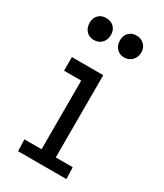

<svg xmlns="http://www.w3.org/2000/svg" viewBox="-178 -772 721 843"><g transform="rotate(30 182.5 -350.0)"><path d="M303 -59 305 0H60L58 -59H145V-407H58V-476H217V-59ZM103 -700Q128 -700 143 -685Q158 -670 158 -646Q158 -621 143 -605Q128 -589 103 -589Q79 -589 64.5 -605Q50 -621 50 -646Q50 -670 64.5 -685Q79 -700 103 -700ZM312 -646Q312 -621 296 -605Q280 -589 257 -589Q233 -589 218.5 -605Q204 -621 204 -646Q204 -670 218.5 -685Q233 -700 257 -700Q281 -700 296.5 -684.5Q312 -669 312 -646Z"/></g></svg>

Font: Biancoenero Regular
Style: Regular
Weight: 400
Designer: Riccardo Lorusso, Umberto Mischi
Foundry: Biancoenero Edizioni
Version: Version 0.000